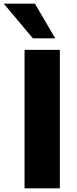

<svg xmlns="http://www.w3.org/2000/svg" viewBox="-58 -1020 418 1040"><path d="M241.2 -812.5H120L-37.5 -1000H131.2ZM75 0V-750H266.2V0Z"/></svg>

Font: Now Alt Black
Style: Regular
Weight: 900
Designer: Alfredo Marco Pradil
Foundry: Alfredo Marco Pradil
Version: Version 1.002;PS 001.002;hotconv 1.0.88;makeotf.lib2.5.64775